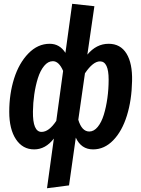

<svg xmlns="http://www.w3.org/2000/svg" viewBox="-20 -774 745 1013"><path d="M228 219.2 264.2 -43Q220.2 14.2 160.2 14.2Q99.6 14.2 64.2 -39.1Q28.8 -92.3 28.8 -184.1Q28.8 -278.3 54.4 -359.6Q80.1 -440.9 129.6 -491.9Q179.2 -543 242.2 -543Q294.9 -543 325.2 -495.1L360.8 -753.9L478 -741.2L440.9 -485.8Q488.3 -543 553.2 -543Q615.7 -543 647.5 -491.2Q679.2 -439.5 676.8 -346.2Q674.8 -245.1 649.4 -163.6Q624 -82 577.4 -33.9Q530.8 14.2 471.2 14.2Q408.2 14.2 379.9 -47.9L344.2 204.1ZM199.2 -78.1Q238.3 -78.1 276.9 -136.2L313 -399.9Q291 -451.2 258.8 -451.2Q233.4 -451.2 212.9 -426.3Q192.4 -401.4 179.9 -361.6Q167.5 -321.8 160.9 -276.4Q154.3 -231 153.8 -186Q152.3 -78.1 199.2 -78.1ZM451.2 -80.1Q475.6 -80.1 495.6 -104.5Q515.6 -128.9 527.8 -168.9Q540 -209 546.6 -256.6Q553.2 -304.2 553.2 -354Q553.2 -450.2 507.8 -450.2Q470.7 -450.2 428.2 -387.2L393.1 -142.1Q411.6 -80.1 451.2 -80.1Z"/></svg>

Font: Fira Sans Compressed Medium
Style: Italic
Weight: 500
Width: 3
Italic angle: -8°
Designer: Carrois Corporate & Edenspiekermann AG
Foundry: Carrois Corporate GbR & Edenspiekermann AG
Version: Version 4.203;PS 004.203;hotconv 1.0.88;makeotf.lib2.5.64775